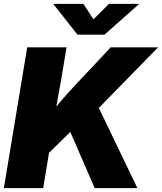

<svg xmlns="http://www.w3.org/2000/svg" viewBox="-20 -972 837 992"><path d="M169.4 -119.6 191.4 -313Q219.7 -354.5 246.3 -389.6Q272.9 -424.8 304 -460.7Q335 -496.6 376.5 -540.5L552.2 -727.5H796.9L430.7 -353L412.6 -358.4ZM0 0 120.6 -727.5H323.7L297.9 -571.3L260.3 -361.8L247.1 -265.6L203.1 0ZM469.2 0 342.3 -292.5 478.5 -439.5 689.9 0ZM411.1 -952.1 462.9 -872.1 543 -952.1H697.3V-950.2L520 -793H380.4L256.3 -950.2L256.8 -952.1Z"/></svg>

Font: Inter 20pt Black
Style: Italic
Weight: 900
Italic angle: -9.3988°
Version: Version 4.001;git-66647c0bb